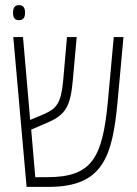

<svg xmlns="http://www.w3.org/2000/svg" viewBox="-20 -731 534 751"><path d="M54 -652C73 -652 78 -665 78 -681C78 -698 73 -711 54 -711C36 -711 31 -698 31 -681C31 -664 36 -652 54 -652ZM84 0H170C381 0 420 -115 440 -335L463 -586H425L402 -335C381 -111 339 -38 164 -38H118L102 -224L167 -252C239 -283 256 -318 265 -419L280 -586H242L227 -415C219 -326 200 -306 153 -285L98 -262L70 -586H32Z"/></svg>

Font: Noto Sans Hebrew ExtraCondensed ExtraLight
Style: Regular
Weight: 200
Width: 2
Designer: Monotype Design Team
Foundry: Monotype Imaging Inc.
Version: Version 2.004